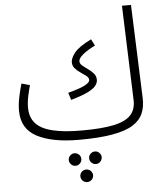

<svg xmlns="http://www.w3.org/2000/svg" viewBox="-63 -764 919 1081"><g transform="rotate(-5 397.0 -224.0)"><path d="M360 21Q210 21 124 -24Q38 -69 38 -172Q38 -208 46.5 -248.5Q55 -289 65 -323L112 -310Q105 -285 97.5 -250.5Q90 -216 90 -184Q90 -103 158.5 -66.5Q227 -30 382 -30Q496 -30 563 -44.5Q630 -59 659 -91Q688 -123 686 -176L667 -710H718L738 -183Q740 -134 724 -96Q708 -58 667 -32Q626 -6 551 7.5Q476 21 360 21ZM336 -207 323 -248Q395 -267 421 -282Q447 -297 447 -309Q447 -323 433.5 -333.5Q420 -344 402.5 -355.5Q385 -367 371.5 -382Q358 -397 358 -418Q358 -440 381.5 -470.5Q405 -501 477 -537L496 -500Q453 -479 427 -457.5Q401 -436 401 -419Q401 -406 414.5 -394.5Q428 -383 445.5 -371Q463 -359 476.5 -343.5Q490 -328 490 -307Q490 -290 477 -273.5Q464 -257 430.5 -240.5Q397 -224 336 -207ZM444 94Q458 94 468.5 104.5Q479 115 479 129Q479 144 468.5 154.5Q458 165 444 165Q429 165 418.5 154.5Q408 144 408 129Q408 115 418.5 104.5Q429 94 444 94ZM328 94Q343 94 353.5 104.5Q364 115 364 129Q364 144 353.5 154.5Q343 165 328 165Q314 165 303.5 154.5Q293 144 293 129Q293 115 303.5 104.5Q314 94 328 94ZM386 191Q401 191 411.5 201.5Q422 212 422 226Q422 241 411.5 251.5Q401 262 386 262Q371 262 360.5 251.5Q350 241 350 226Q350 212 360.5 201.5Q371 191 386 191Z"/></g></svg>

Font: Noto Sans Arabic UI SmCn Lt
Style: Regular
Weight: 300
Width: 4
Designer: Monotype Design Team, Nadine Chahine and Nizar Qandah
Foundry: Monotype Imaging Inc.
Version: Version 2.010; ttfautohint (v1.8.4.7-5d5b)